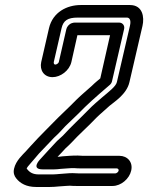

<svg xmlns="http://www.w3.org/2000/svg" viewBox="-20 -717 590 764"><path d="M270 -28C264 -28 253 -28 246 -27L220 -25C208 -24 198 -23 190 -23H134C111 -23 98 -31 88 -44C87 -45 86 -47 86 -47C89 -54 106 -71 118 -86L135 -106C157 -128 176 -150 195 -169C214 -186 227 -201 240 -215C255 -230 277 -250 292 -265L318 -291C333 -306 357 -327 375 -343C388 -355 399 -363 412 -375C423 -383 425 -390 426 -395L474 -602C477 -617 466 -627 455 -627H285C281 -627 275 -628 266 -625C254 -621 246 -610 244 -601L214 -470C213 -466 206 -460 200 -460C196 -460 193 -464 194 -470L225 -605C232 -635 249 -647 289 -647H485C494 -647 503 -639 497 -614L445 -390C441 -373 414 -353 387 -330C372 -317 349 -298 331 -279C299 -246 264 -214 230 -177C222 -169 214 -163 207 -156C185 -132 161 -107 138 -81C138 -81 102 -43 150 -43H195C204 -43 213 -44 221 -45L249 -47C258 -48 266 -48 276 -48C287 -47 293 -47 299 -47H444C450 -47 453 -42 452 -38C451 -32 443 -27 439 -27H294C286 -27 278 -28 270 -28ZM290 -98C279 -98 269 -98 256 -97L229 -95C220 -94 215 -93 209 -93C220 -104 229 -114 241 -127C246 -132 256 -140 264 -149C295 -183 328 -211 364 -249C377 -262 400 -281 416 -296C432 -310 484 -341 495 -390L547 -614C555 -649 548 -697 497 -697H301C247 -697 190 -669 175 -605L144 -470C137 -438 155 -410 189 -410C221 -410 256 -436 264 -470L288 -577H418L379 -405C370 -397 360 -390 345 -375C330 -361 303 -339 285 -321L260 -296C230 -268 190 -228 163 -200C141 -178 120 -156 101 -135L82 -114C72 -103 43 -78 36 -46C32 -29 37 -17 44 -8C60 13 86 27 123 27H179C191 27 202 26 212 25L240 23C246 23 250 22 258 22C268 23 276 23 283 23H428C462 23 495 -6 502 -38C510 -72 487 -97 455 -97H310C303 -97 297 -98 290 -98Z"/></svg>

Font: Electronic
Style: OutlineIt
Weight: 700
Version: Version 1.011